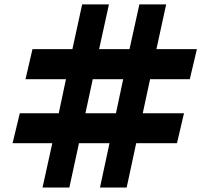

<svg xmlns="http://www.w3.org/2000/svg" viewBox="-20 -837 935 857"><path d="M213.4 -197.8H36.1L68.4 -331.5H242.2L274.4 -483.4H93.8L125 -617.7H303.2L346.7 -817.4H466.3L422.4 -617.7H558.1L602.1 -817.4H721.7L678.2 -617.7H858.9L827.1 -483.4H649.9L617.2 -331.5H801.3L770 -197.8H587.9L545.4 0H426.3L468.8 -197.8H332.5L289.6 0H169.9ZM394 -483.4 361.3 -331.5H497.6L529.8 -483.4Z"/></svg>

Font: Pinar DS4 ExtraBold
Style: Regular
Weight: 800
Designer: Amin Abedi
Version: Version 3.000